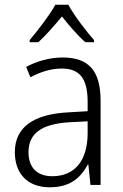

<svg xmlns="http://www.w3.org/2000/svg" viewBox="-20 -836 523 815"><path d="M270 -816H215C191 -772 140 -706 106 -666V-657H143C175 -686 212 -729 243 -766C273 -728 309 -686 342 -657H379V-666C347 -702 294 -771 270 -816ZM246 -592C190 -592 136 -576 91 -552L109 -508C154 -532 198 -545 242 -545C316 -545 352 -506 352 -403V-364L268 -359C122 -351 43 -296 43 -190C43 -100 96 -41 191 -41C278 -41 322 -81 353 -138H355L364 -51H407V-409C407 -536 356 -592 246 -592ZM274 -317 352 -321V-268C351 -156 299 -88 202 -88C139 -88 101 -123 101 -190C101 -270 157 -310 274 -317Z"/></svg>

Font: Noto Sans Tamil UI SemiCondensed Light
Style: Regular
Weight: 300
Width: 4
Designer: Jelle Bosma - Monotype Design Team
Foundry: Monotype Imaging Inc.
Version: Version 2.004